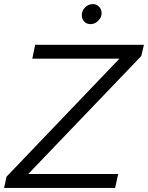

<svg xmlns="http://www.w3.org/2000/svg" viewBox="-50 -919 724 939"><path d="M-30 0 -18 -55 534 -632H108L122 -700H654L641 -645L88 -68H528L513 0ZM393 -801Q374 -801 362 -813.5Q350 -826 350 -844.8Q350 -866 365.8 -882.5Q381.6 -899 404 -899Q422.2 -899 434.6 -886.1Q447 -873.1 447 -855Q447 -834 430.5 -817.5Q414 -801 393 -801Z"/></svg>

Font: Red Hat Display
Style: Italic
Weight: 300
Italic angle: -12°
Designer: Pentagram, MCKL
Foundry: Pentagram, MCKL
Version: Version 1.023